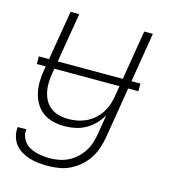

<svg xmlns="http://www.w3.org/2000/svg" viewBox="-110 -619 821 922"><g transform="rotate(15 300.0 -158.5)"><path d="M212 213Q189 213 165.5 210.5Q142 208 120.5 201.5Q99 195 80 183.5Q61 172 47.5 155Q34 138 28 115.5Q22 93 25 70H68Q65 88 70.5 104.5Q76 121 86.5 133.5Q97 146 112 154Q127 162 143.5 166.5Q160 171 177.5 173Q195 175 212 175Q235 175 258 170.5Q281 166 302.5 155.5Q324 145 342 128.5Q360 112 373.5 91.5Q387 71 394 49Q401 27 405 4L421 -95Q408 -71 388 -50.5Q368 -30 344 -16.5Q320 -3 293 2.5Q266 8 240 8Q211 8 183.5 1.5Q156 -5 133.5 -21Q111 -37 97 -60.5Q83 -84 76.5 -111Q70 -138 70.5 -167.5Q71 -197 76 -226L127 -530H170L118 -219Q114 -196 113.5 -172.5Q113 -149 118 -127Q123 -105 134 -86Q145 -67 163 -54Q181 -41 203.5 -35.5Q226 -30 249 -30Q272 -30 294.5 -34.5Q317 -39 338 -49Q359 -59 377 -75Q395 -91 407.5 -111Q420 -131 427.5 -153Q435 -175 438 -197L493 -530H536L447 11Q442 38 433 64.5Q424 91 408 115.5Q392 140 369.5 159.5Q347 179 321 191.5Q295 204 267 208.5Q239 213 212 213ZM35 -246V-284H540V-246Z"/></g></svg>

Font: Iosevka Curly XLtEx
Style: Italic
Weight: 200
Width: 7
Italic angle: -9°
Monospace: yes
Designer: Belleve Invis
Foundry: Belleve Invis
Version: Version 11.1.0; ttfautohint (v1.8.3)